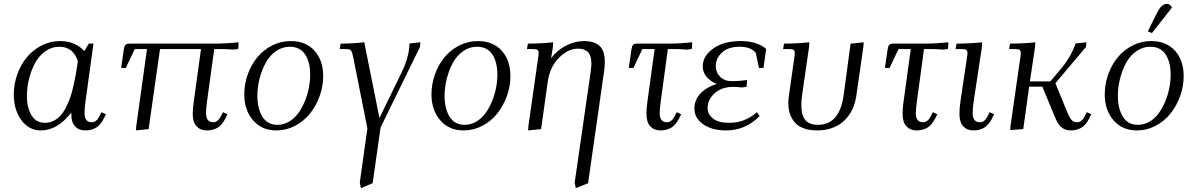

<svg xmlns="http://www.w3.org/2000/svg" viewBox="-20 -663 6125 986"><path d="M50.8 -178.2Q50.8 -231 68.6 -280.8Q86.4 -330.6 117.4 -368.4Q148.4 -406.2 193.4 -429.2Q238.3 -452.1 289.1 -452.1Q365.2 -452.1 413.1 -400.9L436 -439H460L418.9 -141.1Q414.1 -104.5 414.1 -82Q414.1 -35.2 451.2 -35.2Q475.1 -35.2 490.2 -64.9L501 -86.9L523.9 -76.2L513.2 -54.2Q495.1 -19 471.4 -6.1Q447.8 6.8 418 6.8Q385.3 6.8 365.7 -13.9Q346.2 -34.7 346.2 -76.2V-85Q274.9 6.8 189.9 6.8Q128.4 6.8 89.6 -46.1Q50.8 -99.1 50.8 -178.2ZM118.2 -169.9Q118.2 -108.4 142.1 -70.3Q166 -32.2 210.9 -32.2Q234.4 -32.2 254.6 -42.2Q274.9 -52.2 290 -68.6Q305.2 -85 318.1 -110.1Q331.1 -135.3 340.1 -160.9Q349.1 -186.5 356.9 -220.7Q364.7 -254.9 369.9 -283.4Q375 -312 379.9 -348.1Q356.9 -422.9 284.2 -422.9Q245.1 -422.9 212.6 -399.7Q180.2 -376.5 160.2 -339.4Q140.1 -302.2 129.2 -258.3Q118.2 -214.4 118.2 -169.9Z M602.1 -314 616.2 -411.1Q618.7 -427.2 624.5 -433.1Q630.4 -439 647 -439H1084Q1140.1 -439 1205.1 -445.8L1204.1 -418L1202.1 -411.1L1176.8 -408.2Q1149.9 -411.1 1107.9 -411.1H1080.1L1043 -141.1Q1038.1 -104.5 1038.1 -82Q1038.1 -35.2 1075.2 -35.2Q1098.6 -35.2 1113.8 -64.9L1125 -86.9L1147.9 -76.2L1137.2 -54.2Q1119.1 -19 1095.5 -6.1Q1071.8 6.8 1042 6.8Q1009.3 6.8 989.5 -14.2Q969.7 -35.2 969.7 -78.1Q969.7 -104.5 975.1 -141.1L1012.2 -411.1H801.8L743.2 0L677.7 6.8L680.2 -19L734.9 -411.1H671.9L626 -314Z M1234.4 -178.2Q1234.4 -231 1252.2 -280.8Q1270 -330.6 1301 -368.4Q1332 -406.2 1377 -429.2Q1421.9 -452.1 1472.7 -452.1Q1550.3 -452.1 1595 -402.8Q1639.6 -353.5 1639.6 -272Q1639.6 -219.2 1621.3 -168.9Q1603 -118.7 1571.8 -79.6Q1540.5 -40.5 1495.4 -16.8Q1450.2 6.8 1399.4 6.8Q1323.7 6.8 1279.1 -45.7Q1234.4 -98.1 1234.4 -178.2ZM1301.8 -169.9Q1301.8 -105.5 1327.4 -63.7Q1353 -22 1404.8 -22Q1436.5 -22 1464.4 -38.3Q1492.2 -54.7 1511.5 -81.3Q1530.8 -107.9 1544.9 -141.8Q1559.1 -175.8 1565.9 -211.2Q1572.8 -246.6 1572.8 -279.8Q1572.8 -344.7 1546.6 -383.8Q1520.5 -422.9 1467.8 -422.9Q1428.7 -422.9 1396.2 -399.7Q1363.8 -376.5 1343.8 -339.4Q1323.7 -302.2 1312.7 -258.3Q1301.8 -214.4 1301.8 -169.9Z M1724.6 -411.1 1729.5 -439Q1790.5 -439 1850.6 -445.8L1928.7 -57.1L2042.5 -291Q2058.6 -323.2 2067.6 -353Q2076.7 -382.8 2079.1 -398.9Q2081.5 -415 2083.5 -439.9L2138.7 -445.8L2136.7 -421.9L1934.6 -8.8L1893.6 277.8L1833.5 303.2L1827.6 274.9L1866.7 -3.9L1793.5 -371.1Q1788.6 -396 1782.5 -403.6Q1776.4 -411.1 1755.4 -411.1Z M2195.8 -178.2Q2195.8 -231 2213.6 -280.8Q2231.4 -330.6 2262.5 -368.4Q2293.5 -406.2 2338.4 -429.2Q2383.3 -452.1 2434.1 -452.1Q2511.7 -452.1 2556.4 -402.8Q2601.1 -353.5 2601.1 -272Q2601.1 -219.2 2582.8 -168.9Q2564.5 -118.7 2533.2 -79.6Q2502 -40.5 2456.8 -16.8Q2411.6 6.8 2360.8 6.8Q2285.2 6.8 2240.5 -45.7Q2195.8 -98.1 2195.8 -178.2ZM2263.2 -169.9Q2263.2 -105.5 2288.8 -63.7Q2314.5 -22 2366.2 -22Q2397.9 -22 2425.8 -38.3Q2453.6 -54.7 2472.9 -81.3Q2492.2 -107.9 2506.3 -141.8Q2520.5 -175.8 2527.3 -211.2Q2534.2 -246.6 2534.2 -279.8Q2534.2 -344.7 2508.1 -383.8Q2481.9 -422.9 2429.2 -422.9Q2390.1 -422.9 2357.7 -399.7Q2325.2 -376.5 2305.2 -339.4Q2285.2 -302.2 2274.2 -258.3Q2263.2 -214.4 2263.2 -169.9Z M2686 -411.1 2690.9 -439Q2757.8 -439 2820.8 -445.8L2818.8 -418L2810.1 -363.8Q2840.3 -404.8 2886.5 -428.5Q2932.6 -452.1 2979 -452.1Q3031.7 -452.1 3058.8 -427.5Q3085.9 -402.8 3085.9 -345.2Q3085.9 -320.3 3082 -294.9L3000 277.8L2937 303.2L2931.2 274.9L3012.7 -290Q3017.1 -324.2 3017.1 -334Q3017.1 -358.9 3011.2 -375.5Q3005.4 -392.1 2994.4 -399.9Q2983.4 -407.7 2972.7 -410.4Q2961.9 -413.1 2947.8 -413.1Q2897 -413.1 2850.3 -366Q2803.7 -318.8 2793 -244.1L2758.8 0L2691.9 6.8L2693.8 -17.1L2743.2 -363.8Q2746.1 -380.9 2746.1 -391.1Q2746.1 -402.8 2739.7 -407Q2733.4 -411.1 2715.8 -411.1Z M3209 -314 3223.1 -411.1Q3225.6 -427.2 3231.4 -433.1Q3237.3 -439 3253.9 -439H3414.1Q3469.7 -439 3534.7 -445.8L3533.7 -418L3531.7 -411.1L3506.8 -408.2Q3480 -411.1 3438 -411.1H3409.7L3373 -141.1Q3367.7 -100.6 3367.7 -82Q3367.7 -35.2 3404.8 -35.2Q3428.7 -35.2 3443.8 -64.9L3455.1 -86.9L3478 -76.2L3466.8 -54.2Q3448.7 -19 3425.3 -6.1Q3401.9 6.8 3372.1 6.8Q3339.4 6.8 3319.6 -14.2Q3299.8 -35.2 3299.8 -78.1Q3299.8 -107.9 3304.7 -141.1L3341.8 -411.1H3278.8L3232.9 -314Z M3545.9 -105Q3545.9 -150.4 3577.9 -183.6Q3609.9 -216.8 3660.6 -231.9Q3626.5 -246.1 3607.7 -269.5Q3588.9 -293 3588.9 -321.8Q3588.9 -376 3643.1 -414.1Q3697.3 -452.1 3782.7 -452.1Q3867.2 -452.1 3914.6 -412.1L3900.9 -314H3877.4L3861.8 -390.1Q3838.9 -422.9 3777.8 -422.9Q3719.2 -422.9 3687.5 -393.1Q3655.8 -363.3 3655.8 -323.2Q3655.8 -291 3678.5 -268.6Q3701.2 -246.1 3738.8 -246.1Q3772.5 -246.1 3816.9 -252L3814.5 -224.1L3813.5 -216.8L3788.6 -213.9Q3763.2 -216.8 3745.6 -216.8Q3686.5 -216.8 3650.1 -184.1Q3613.8 -151.4 3613.8 -108.9Q3613.8 -76.2 3641.8 -54.2Q3669.9 -32.2 3724.6 -32.2Q3806.2 -32.2 3866.7 -86.9L3880.9 -66.9Q3808.1 6.8 3709.5 6.8Q3635.3 6.8 3590.6 -25.1Q3545.9 -57.1 3545.9 -105Z M4001.5 -411.1 4006.3 -439Q4073.2 -439 4136.2 -445.8L4134.3 -418L4099.1 -174.8Q4095.2 -147.9 4095.2 -122.1Q4095.2 -71.3 4115.7 -46.6Q4136.2 -22 4180.2 -22Q4236.3 -22 4269 -59.8Q4301.8 -97.7 4312.5 -174.8L4348.1 -439L4415.5 -445.8L4413.6 -421.9L4377.4 -169.9Q4373.5 -143.6 4364.7 -119.1Q4356 -94.7 4339.6 -71.5Q4323.2 -48.3 4301.3 -31.2Q4279.3 -14.2 4247.1 -3.7Q4214.8 6.8 4176.3 6.8Q4135.7 6.8 4106 -4.6Q4076.2 -16.1 4059.8 -36.4Q4043.5 -56.6 4035.9 -80.8Q4028.3 -105 4028.3 -133.8Q4028.3 -151.4 4031.2 -169.9L4058.6 -363.8Q4061.5 -380.9 4061.5 -391.1Q4061.5 -402.8 4055.2 -407Q4048.8 -411.1 4031.2 -411.1Z M4524.4 -314 4538.6 -411.1Q4541 -427.2 4546.9 -433.1Q4552.7 -439 4569.3 -439H4729.5Q4785.2 -439 4850.1 -445.8L4849.1 -418L4847.2 -411.1L4822.3 -408.2Q4795.4 -411.1 4753.4 -411.1H4725.1L4688.5 -141.1Q4683.1 -100.6 4683.1 -82Q4683.1 -35.2 4720.2 -35.2Q4744.1 -35.2 4759.3 -64.9L4770.5 -86.9L4793.5 -76.2L4782.2 -54.2Q4764.2 -19 4740.7 -6.1Q4717.3 6.8 4687.5 6.8Q4654.8 6.8 4635 -14.2Q4615.2 -35.2 4615.2 -78.1Q4615.2 -107.9 4620.1 -141.1L4657.2 -411.1H4594.2L4548.3 -314Z M4887.2 -411.1 4892.1 -439Q4960.9 -439 5023.9 -445.8L5022 -418L4980 -141.1Q4975.1 -104.5 4975.1 -82Q4975.1 -35.2 5012.2 -35.2Q5036.1 -35.2 5051.3 -64.9L5062 -86.9L5085 -76.2L5074.2 -54.2Q5056.2 -19 5032.5 -6.1Q5008.8 6.8 4979 6.8Q4946.3 6.8 4926.8 -14.2Q4907.2 -35.2 4907.2 -78.1Q4907.2 -107.9 4912.1 -141.1L4945.3 -363.8Q4948.2 -380.9 4948.2 -391.1Q4948.2 -402.8 4941.9 -407Q4935.5 -411.1 4918 -411.1Z M5162.1 -411.1 5167 -439Q5233.9 -439 5296.9 -445.8L5294.9 -418L5269 -245.1H5374L5425.8 -306.2Q5480 -370.6 5503.9 -439.9L5559.1 -445.8L5557.1 -421.9L5399.9 -235.8L5460.9 -86.9Q5473.1 -57.6 5483.2 -46.4Q5493.2 -35.2 5511.2 -35.2Q5534.7 -35.2 5549.8 -64.9L5561 -86.9L5584 -76.2L5573.2 -54.2Q5555.2 -19 5531.5 -6.1Q5507.8 6.8 5478 6.8Q5451.7 6.8 5432.9 -7.8Q5414.1 -22.5 5399.9 -56.2L5333 -217.8H5265.1L5234.9 0L5168 4.9L5169.9 -20L5219.2 -363.8Q5222.2 -380.9 5222.2 -391.1Q5222.2 -402.8 5215.8 -407Q5209.5 -411.1 5191.9 -411.1Z M5653.3 -178.2Q5653.3 -231 5671.1 -280.8Q5689 -330.6 5720 -368.4Q5751 -406.2 5795.9 -429.2Q5840.8 -452.1 5891.6 -452.1Q5969.2 -452.1 6013.9 -402.8Q6058.6 -353.5 6058.6 -272Q6058.6 -219.2 6040.3 -168.9Q6022 -118.7 5990.7 -79.6Q5959.5 -40.5 5914.3 -16.8Q5869.1 6.8 5818.4 6.8Q5742.7 6.8 5698 -45.7Q5653.3 -98.1 5653.3 -178.2ZM5720.7 -169.9Q5720.7 -105.5 5746.3 -63.7Q5772 -22 5823.7 -22Q5855.5 -22 5883.3 -38.3Q5911.1 -54.7 5930.4 -81.3Q5949.7 -107.9 5963.9 -141.8Q5978 -175.8 5984.9 -211.2Q5991.7 -246.6 5991.7 -279.8Q5991.7 -344.7 5965.6 -383.8Q5939.5 -422.9 5886.7 -422.9Q5847.7 -422.9 5815.2 -399.7Q5782.7 -376.5 5762.7 -339.4Q5742.7 -302.2 5731.7 -258.3Q5720.7 -214.4 5720.7 -169.9ZM5874.5 -502 5920.4 -594.2Q5934.1 -621.1 5946 -632.1Q5958 -643.1 5973.6 -643.1Q5989.3 -643.1 5998.5 -624L5895.5 -493.2Z"/></svg>

Font: Dihjauti S
Style: Italic
Weight: 400
Italic angle: -9°
Designer: T. Christopher White
Version: Version 3.0.0